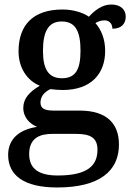

<svg xmlns="http://www.w3.org/2000/svg" viewBox="-20 -589 585 849"><path d="M233 240C419 240 506 168 506 50C506 -39 456 -100 332 -100H216C172 -100 159 -113 159 -136C159 -164 179 -184 203 -195C215 -193 242 -191 257 -191C384 -191 445 -264 445 -364C445 -418 427 -458 402 -487C413 -494 427 -499 442 -499C466 -499 477 -481 477 -462C520 -462 536 -487 536 -516C536 -545 515 -569 472 -569C430 -569 397 -541 373 -515C350 -532 305 -547 257 -547C126 -547 62 -478 62 -362C62 -290 99 -233 156 -210C109 -182 83 -153 83 -112C83 -68 114 -40 144 -28C71 -17 16 21 16 96C16 188 88 240 233 240ZM254 -243C194 -243 170 -284 170 -364C170 -448 193 -494 253 -494C314 -494 336 -450 336 -365C336 -283 315 -243 254 -243ZM235 187C141 187 109 149 109 92C109 17 162 3 212 3H316C378 3 411 19 411 73C411 142 369 187 235 187Z"/></svg>

Font: Noto Naskh Arabic UI Medium
Style: Regular
Weight: 500
Designer: Monotype Design Team, David Williams, Mohamad Dakak and Nizar Qandah
Foundry: Monotype Imaging Inc.
Version: Version 2.014